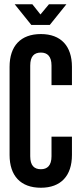

<svg xmlns="http://www.w3.org/2000/svg" viewBox="-20 -872 382 902"><path d="M214 -755 292 -852H210L170 -804L132 -852H49L127 -755ZM318 -472V-558C318 -656 266 -712 172 -712C77 -712 25 -656 25 -558V-144C25 -46 77 10 172 10C266 10 318 -46 318 -144V-230H222V-138C222 -94 202 -77 172 -77C141 -77 122 -94 122 -138V-564C122 -608 141 -625 172 -625C202 -625 222 -608 222 -564V-472Z"/></svg>

Font: Modon Arabic
Style: Bold
Weight: 700
Designer: Ahmedzaza
Foundry: Ahmedzaza
Version: Version 2.010